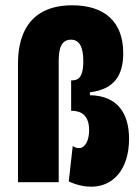

<svg xmlns="http://www.w3.org/2000/svg" viewBox="-20 -689 531 726"><path d="M325 17C409 17 468 -50 468 -164C468 -256 428 -327 320 -329V-340C411 -351 446 -403 446 -488C446 -608 374 -669 253 -669C48 -669 48 -491 48 -442V0H202V-451C202 -484 202 -539 248 -539C280 -539 295 -512 295 -458C295 -389 271 -385 249 -385V-270C267 -270 317 -269 317 -197C317 -158 302 -129 279 -129C269 -129 262 -132 255 -137L240 -3C270 11 300 17 325 17Z"/></svg>

Font: Bricolage Grotesque 10pt Condensed ExtraBold
Style: Regular
Weight: 800
Width: 3
Designer: Mathieu Triay
Foundry: Atelier Triay
Version: Version 1.000;gftools[0.9.29]